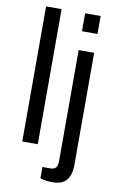

<svg xmlns="http://www.w3.org/2000/svg" viewBox="-99 -775 614 1012"><g transform="rotate(10 208.0 -269.5)"><path d="M63 0V-723H146V0ZM272 -627V-723H355V-627ZM256 184Q246 184 233.5 183Q221 182 209.5 179.5Q198 177 191 174V114H233Q254 114 263 103Q272 92 272 67V-526H355V76Q355 107 345.5 132Q336 157 314.5 170.5Q293 184 256 184Z"/></g></svg>

Font: Archivo SemiCondensed
Style: Regular
Weight: 400
Width: 4
Designer: Hector Gatti
Foundry: Omnibus-Type
Version: Version 2.001